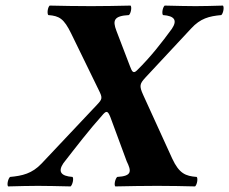

<svg xmlns="http://www.w3.org/2000/svg" viewBox="-20 -667 821 688"><path d="M434 -89C451 -54 454 -36 400 -33C393 -27 388 -5 393 1C432 0 505 -1 543 -1C580 -1 650 0 679 1C686 -5 690 -27 685 -33C645 -36 622 -45 597 -99L493 -327C478 -360 481 -367 501 -389L665 -565C698 -601 729 -609 773 -613C780 -619 784 -641 779 -647C750 -646 703 -645 681 -645C659 -645 608 -646 570 -647C563 -641 559 -619 564 -613C606 -610 616 -594 596 -564C561 -516 520 -463 471 -415C458 -402 453 -410 446 -429L397 -557C383 -594 388 -610 442 -613C449 -619 453 -641 448 -647C409 -646 345 -645 307 -645C270 -645 187 -646 158 -647C151 -641 148 -619 153 -613C193 -610 209 -600 235 -547L334 -344C348 -316 347 -312 327 -291L129 -81C95 -45 60 -37 16 -33C9 -27 4 -5 9 1C38 0 94 -1 116 -1C138 -1 195 0 233 1C240 -5 245 -27 240 -33C198 -36 187 -52 207 -82C253 -141 298 -200 350 -258C362 -271 367 -269 376 -246Z"/></svg>

Font: Libertinus Serif
Style: Bold Italic
Weight: 700
Italic angle: -12°
Designer: Philipp H. Poll, Khaled Hosny
Foundry: Caleb Maclennan
Version: Version 7.050;RELEASE